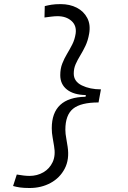

<svg xmlns="http://www.w3.org/2000/svg" viewBox="-20 -814 626 938"><path d="M124.5 104.5Q96.2 104.5 77.6 101.8Q59.1 99.1 43.9 94.7L62 38.6Q79.1 41.5 95 43.5Q110.8 45.4 124 45.4Q161.6 45.4 191.9 27.8Q222.2 10.3 237.3 -22.2Q252.4 -54.7 244.1 -100.6Q241.2 -120.6 237.1 -142.3Q232.9 -164.1 232.9 -187.5Q232.9 -338.4 397.9 -341.3L399.4 -349.6Q339.8 -350.6 307.1 -376.5Q274.4 -402.3 274.4 -446.8Q274.4 -478.5 284.2 -503.4Q293.9 -528.3 307.6 -551Q321.3 -573.7 333.3 -597.4Q345.2 -621.1 349.6 -649.9Q355 -689 329.1 -711.9Q303.2 -734.9 261.2 -734.9Q248 -734.9 231.4 -732.9Q214.8 -731 197.3 -728.5L198.7 -784.2Q213.9 -788.1 231.7 -791Q249.5 -793.9 276.4 -793.9Q320.8 -793.9 355 -776.4Q389.2 -758.8 406.2 -726.3Q423.3 -693.8 415.5 -649.4Q409.7 -615.7 397.5 -590.1Q385.3 -564.5 372.1 -543Q358.9 -521.5 349.6 -500.5Q340.3 -479.5 340.3 -454.6Q340.3 -416 379.9 -396.7Q419.4 -377.4 473.1 -377.4L461.4 -313.5Q375 -313.5 337.2 -283Q299.3 -252.4 299.3 -180.2Q299.3 -160.6 304 -136.5Q308.6 -112.3 310.5 -96.7Q319.8 -35.2 296.1 10Q272.5 55.2 227.1 79.8Q181.6 104.5 124.5 104.5Z"/></svg>

Font: Cascadia Code Light
Style: Italic
Weight: 300
Italic angle: -10°
Monospace: yes
Designer: Aaron Bell
Foundry: Saja Typeworks
Version: Version 2404.023; ttfautohint (v1.8.4)